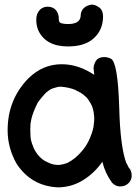

<svg xmlns="http://www.w3.org/2000/svg" viewBox="-20 -794 590 831"><path d="M112 -204Q112 -207 111 -208ZM235 -80Q253 -82 270 -88Q307 -106 337 -143Q338 -143 338 -144Q358 -169 369 -196Q386 -236 386 -258Q388 -267 388 -285Q387 -297 385.5 -307.5Q384 -318 378 -336Q378 -337 377 -337Q374 -345 362 -363Q359 -366 357 -370Q342 -384 340 -385Q330 -393 311 -402Q308 -403 306 -405Q275 -417 240 -419Q238 -418 231 -418L207 -411Q194 -406 179 -393Q160 -373 144 -351Q123 -310 116 -280Q113 -260 112 -258L111 -232L112 -206Q112 -187 123 -161Q123 -159 125 -155Q139 -124 163 -105Q167 -103 175 -97L194 -88Q212 -80 235 -80ZM386 -258 387 -263V-259ZM232 17Q116 12 52 -85Q13 -154 13 -230Q13 -364 104 -456Q166 -516 247 -516Q319 -516 388 -470L385 -497Q385 -511 392 -525Q402 -547 432 -547Q445 -547 460 -540Q490 -525 496 -329Q500 -161 527 -87H528L537 -69Q550 -56 550 -33Q550 -15 536 -1Q522 13 499 13Q481 13 465 -3Q435 -44 423 -94Q389 -45 340 -14.5Q291 16 232 17ZM274 -593Q179 -593 146 -662Q137 -683 137 -708Q137 -740 159 -757Q172 -765 185 -765Q226 -765 234 -723Q234 -708 236 -702Q238 -690 275 -690Q325 -690 329 -723Q329 -756 358 -769Q369 -774 379 -774Q392 -774 409 -762Q426 -750 426 -723Q426 -662 382 -625Q344 -593 274 -593Z"/></svg>

Font: Bad Comic
Style: Regular
Weight: 400
Designer: GGBotNet
Foundry: f0n7
Version: 0.9